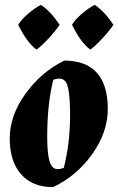

<svg xmlns="http://www.w3.org/2000/svg" viewBox="-20 -754 486 789"><path d="M249 -419Q239 -431 225.5 -431Q212 -431 199 -426Q174 -326 174 -194Q174 -93 194 -70Q203 -59 216 -59Q229 -59 242 -64Q268 -165 268 -280.5Q268 -396 249 -419ZM244 -505Q334 -505 378.5 -454.5Q423 -404 423 -307Q423 -210 358.5 -120Q294 -30 198 15Q113 15 66.5 -38Q20 -91 20 -185Q20 -279 84.5 -368.5Q149 -458 244 -505ZM225 -652Q210 -629 180.5 -597Q151 -565 130 -550Q90 -580 55 -652Q66 -672 95 -697Q124 -722 148 -734Q187 -709 225 -652ZM446 -652Q431 -629 401.5 -597Q372 -565 351 -550Q311 -580 276 -652Q287 -672 316 -697Q345 -722 369 -734Q408 -709 446 -652Z"/></svg>

Font: Almendra
Style: Bold Italic
Weight: 700
Italic angle: -12°
Designer: Ana Sanfelippo
Foundry: Ana Sanfelippo
Version: Version 1.004